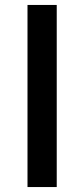

<svg xmlns="http://www.w3.org/2000/svg" viewBox="-20 -755 340 775"><path d="M91 0V-735H209V0Z"/></svg>

Font: Iosevka Aile
Style: Bold
Weight: 700
Designer: Belleve Invis
Foundry: Belleve Invis
Version: Version 28.0.1; ttfautohint (v1.8.4)